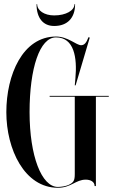

<svg xmlns="http://www.w3.org/2000/svg" viewBox="-20 -881 535 909"><path d="M236.5 -758C300 -758 335.5 -797 335.5 -861H332.5C332.5 -831.5 292.5 -808 236.5 -808C189.5 -808 156 -831.5 156 -861H153C153 -797 183 -758 236.5 -758ZM495 -427H215V-423H334V-57.5C334 -25.5 328.5 -16.5 303.5 -5C290.5 0.5 270 4 254 4C177 4 120 -142 120 -350C120 -558 168 -704 245 -704C331 -704 346 -609 337 -510L334 -477H338L405 -703L399 -705C389 -679 380 -667 364 -667C341 -667 302 -708 245 -708C87 -708 10 -526 10 -350C10 -174 96 8 254 8C317 8 338 -30.5 386 -30.5C408.5 -30.5 428 -20.5 428 0H434V-423H495Z"/></svg>

Font: Picaflor 96 pt
Style: Regular
Weight: 400
Designer: Ariel Martín Pérez
Foundry: Tunera Type Foundry
Version: Version 1.000;hotconv 1.0.109;makeotfexe 2.5.65596